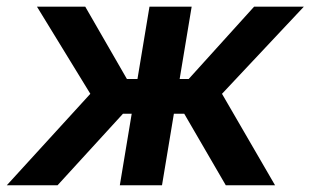

<svg xmlns="http://www.w3.org/2000/svg" viewBox="-48 -549 920 569"><path d="M-27.8 0 219.7 -271 61.5 -529.3H204.6L328.1 -314.9H359.4L395 -529.3H520L484.4 -314.9H511.2L705.1 -529.3H852.5L609.9 -271L767.1 0H621.1L498 -211.9H467.3L432.1 0H307.1L342.3 -211.9H316.4L122.6 0Z"/></svg>

Font: Inter 24pt SemiBold
Style: Italic
Weight: 600
Italic angle: -9.3988°
Designer: Rasmus Andersson
Foundry: rsms
Version: Version 4.001;git-66647c0bb